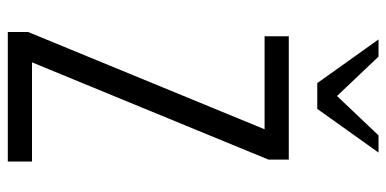

<svg xmlns="http://www.w3.org/2000/svg" viewBox="-269 -721 990 492"><g transform="rotate(90 226.0 -475.0)"><path d="M62 0V-52L324 -689L343 -658H73V-720H389V-668L127 -31L108 -62H394V0ZM193 -793 81 -950H125L255 -813H197L327 -950H371L259 -793Z"/></g></svg>

Font: Instrument Sans Condensed
Style: Regular
Weight: 400
Width: 3
Designer: Rodrigo Fuenzalida
Foundry: fragTYPE
Version: Version 1.000;gftools[0.9.28]